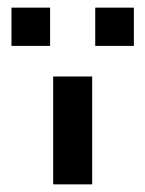

<svg xmlns="http://www.w3.org/2000/svg" viewBox="-20 -470 380 502"><path d="M119 12V-270H221V12ZM10 -350V-450H111V-350ZM229 -350V-450H330V-350Z"/></svg>

Font: Pixelify Sans
Style: Regular
Weight: 400
Designer: Stefie Justprince
Foundry: Typecalism Foundryline
Version: Version 1.000;February 13, 2025;FontCreator 15.0.0.3015 64-b